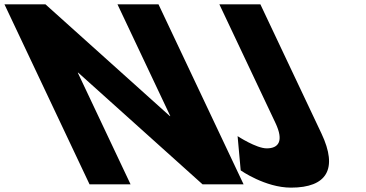

<svg xmlns="http://www.w3.org/2000/svg" viewBox="-336 -845 1678 880"><path d="M857.5 -825H669.5L926.7 -281C965.9 -198 940.5 -165 886.5 -165C838.5 -165 753 -221 753 -221L767.2 -64C767.2 -64 879.6 15 997.6 15C1162.6 15 1213.9 -71 1137.4 -233ZM20.5 -512H22.5L592.5 0H780.5L390.5 -825H202.5L444.5 -313H442.5L-127.5 -825H-315.5L74.5 0H262.5Z"/></svg>

Font: Hussar
Style: BdOpOblFive
Weight: 700
Foundry: Cannot Into Space Fonts
Version: Version 2.00